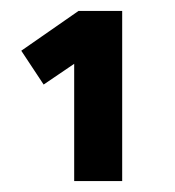

<svg xmlns="http://www.w3.org/2000/svg" viewBox="-20 -810 320 352"><path d="M204 -790V-478H116V-693L60 -655L19 -717L124 -790Z"/></svg>

Font: TitilliumWeb-SemiBold
Style: SemiBold
Weight: 600
Version: Version 1.001;PS 57.000;hotconv 1.0.70;makeotf.lib2.5.55311